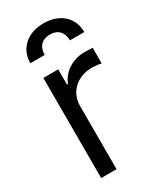

<svg xmlns="http://www.w3.org/2000/svg" viewBox="-194 -837 761 906"><g transform="rotate(-30 186.0 -384.0)"><path d="M76.7 0H160.5V-345.2C160.5 -419 218.8 -473 298.3 -473C320.7 -473 343.8 -468.8 349.4 -467.3V-552.6C339.8 -553.3 317.8 -554 305.4 -554C240.1 -554 183.2 -517 163.4 -463.1H157.7V-545.5H76.7ZM58.2 -636.4H136.4C136.4 -673.3 154.8 -707.4 206 -707.4C254.3 -707.4 274.1 -674.7 274.1 -636.4H352.3C352.3 -713.1 296.9 -768.5 206 -768.5C115.1 -768.5 58.2 -713.1 58.2 -636.4Z"/></g></svg>

Font: Margiela Sans
Style: Regular
Weight: 400
Designer: Stefan Endress, Andreas Faust
Version: Version 1.100;FEAKit 1.0